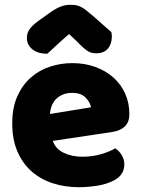

<svg xmlns="http://www.w3.org/2000/svg" viewBox="-20 -764 590 800"><path d="M309 16Q250 16 199.5 -0.5Q149 -17 111.5 -50Q74 -83 52.5 -133Q31 -183 31 -250Q31 -316 52.5 -363.5Q74 -411 109 -441.5Q144 -472 189 -486.5Q234 -501 281 -501Q334 -501 377.5 -485Q421 -469 452.5 -441Q484 -413 501.5 -374Q519 -335 519 -289Q519 -255 500 -237Q481 -219 447 -214L200 -177Q211 -144 245 -127.5Q279 -111 323 -111Q364 -111 400.5 -121.5Q437 -132 460 -146Q476 -136 487 -118Q498 -100 498 -80Q498 -35 456 -13Q424 4 384 10Q344 16 309 16ZM281 -377Q257 -377 239.5 -369Q222 -361 211 -348.5Q200 -336 194.5 -320.5Q189 -305 188 -289L359 -317Q356 -337 337 -357Q318 -377 281 -377ZM268 -622Q234 -593 215 -575Q196 -557 177 -540Q138 -540 115 -558.5Q92 -577 92 -606Q92 -626 103 -642Q114 -658 140 -677L189 -712Q213 -729 232.5 -736.5Q252 -744 272 -744Q285 -744 295.5 -742.5Q306 -741 317 -735.5Q328 -730 341 -719.5Q354 -709 374 -692L444 -630Q445 -625 445.5 -621Q446 -617 446 -612Q446 -581 429.5 -561.5Q413 -542 382 -542Q372 -542 364 -543.5Q356 -545 347.5 -550Q339 -555 328 -564.5Q317 -574 302 -590Z"/></svg>

Font: Baloo Tamma
Style: Regular
Weight: 400
Designer: Divya Kowshik and Ek Type
Foundry: Ek Type
Version: Version 1.007;PS 1.000;hotconv 1.0.88;makeotf.lib2.5.647800